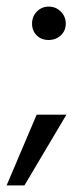

<svg xmlns="http://www.w3.org/2000/svg" viewBox="-28 -439 255 581"><path d="M119.5 -419Q141 -419 156 -404Q171 -389 171 -367.5Q171 -346 156 -332Q141 -318 119 -318Q97 -318 83 -332Q69 -346 69 -367.5Q69 -389 83.5 -404Q98 -419 119.5 -419ZM46 122H-8L83 -92H173Z"/></svg>

Font: Hind Colombo Light
Style: Regular
Weight: 300
Designer: Jyotish Sonowal, Aditi Pimprikar
Foundry: Indian Type Foundry
Version: Version 1.000;PS 1.0;hotconv 1.0.86;makeotf.lib2.5.63406; tt